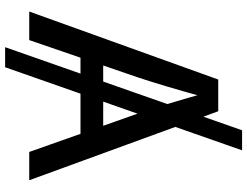

<svg xmlns="http://www.w3.org/2000/svg" viewBox="-126 -732 952 739"><g transform="rotate(90 349.5 -363.0)"><path d="M559.1 -819.3 239.3 92.8H162.1L481.9 -819.3ZM24.9 0 286.6 -727.5H408.7L674.3 0H565.4L417.5 -418Q401.9 -462.9 382.6 -526.1Q363.3 -589.4 336.9 -682.6H356.9Q331.1 -588.9 311.8 -524.7Q292.5 -460.4 278.3 -418L134.8 0ZM161.6 -197.3V-284.7H537.6V-197.3Z"/></g></svg>

Font: Inter Cardless
Style: Regular
Weight: 400
Designer: Rasmus Andersson
Foundry: rsms
Version: Version 4.001;git-9221beed3